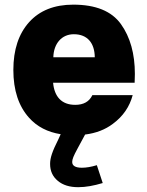

<svg xmlns="http://www.w3.org/2000/svg" viewBox="-20 -568 622 814"><path d="M390.6 132.3C366.7 139.6 345.7 143.1 327.1 143.1C299.8 143.1 286.1 134.8 286.1 118.7C286.1 106.9 292 92.8 308.1 63L340.8 2.4C387.2 -3.4 426.3 -18.6 458.5 -43C501.5 -74.7 529.3 -115.2 542.5 -164.6H371.6C358.4 -137.2 334.5 -123.5 298.8 -123.5C240.7 -123.5 210.4 -158.7 205.1 -217.3H550.8C551.3 -230 551.8 -242.2 551.8 -254.4C551.8 -339.8 532.2 -410.6 492.7 -465.8C453.1 -521 385.7 -548.3 290.5 -548.3C210.4 -548.3 147.9 -523.4 103.5 -474.1C59.1 -424.8 36.6 -356.9 36.6 -271.5C36.6 -185.1 59.1 -117.7 103.5 -68.4C137.2 -30.8 182.1 -7.8 237.3 1L227.5 22.5C201.7 73.7 192.4 101.1 192.4 127C192.4 156.7 203.1 180.7 225.1 198.7C246.6 216.8 275.4 225.6 311.5 225.6C344.2 225.6 377.9 219.2 415.5 208ZM206.1 -325.2C207.5 -383.3 241.7 -422.9 293 -422.9C351.6 -422.9 381.3 -384.3 381.8 -325.2Z"/></svg>

Font: Estedad ExtraBold
Style: Regular
Weight: 800
Designer: Amin Abedi
Version: Version 7.3